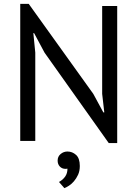

<svg xmlns="http://www.w3.org/2000/svg" viewBox="-20 -731 713 996"><path d="M85 0ZM211 -458 157 -559H153L163 -458V0H85V-711H129L464 -244L516 -148H521L510 -244V-700H588V11H544ZM279 102Q279 81 294.5 68Q310 55 330 55Q355 55 374.5 72.5Q394 90 394 130Q394 156 385 175.5Q376 195 363.5 209.5Q351 224 337.5 232.5Q324 241 314 245L286 213Q306 202 318 185Q330 168 330 144Q326 145 320 145Q302 145 290.5 133Q279 121 279 102Z"/></svg>

Font: PT Sans
Style: Regular
Weight: 400
Version: Version 2.003W OFL; ttfautohint (v1.6)